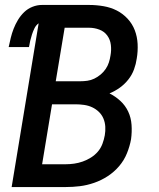

<svg xmlns="http://www.w3.org/2000/svg" viewBox="-20 -755 640 775"><path d="M27 0 136 -661Q125 -653 119 -640.5Q113 -628 109 -615.5Q105 -603 102 -590.5Q99 -578 97 -565H15Q19 -584 23.5 -602.5Q28 -621 35 -639Q42 -657 52.5 -674.5Q63 -692 77.5 -706Q92 -720 111 -727.5Q130 -735 149 -735H340Q369 -735 398 -730Q427 -725 451.5 -712.5Q476 -700 495 -679.5Q514 -659 524 -633Q534 -607 535.5 -577.5Q537 -548 532 -519Q529 -497 521 -475Q513 -453 498 -434Q483 -415 463.5 -401Q444 -387 422 -378Q446 -366 466 -347.5Q486 -329 497.5 -304.5Q509 -280 511 -251Q513 -222 509 -193Q504 -165 492.5 -136.5Q481 -108 461 -84.5Q441 -61 415 -44Q389 -27 360 -17Q331 -7 302.5 -3.5Q274 0 245 0ZM304 -427Q318 -427 332.5 -429Q347 -431 360.5 -437.5Q374 -444 386 -454Q398 -464 406.5 -476.5Q415 -489 419.5 -503Q424 -517 426 -531Q430 -552 427.5 -573.5Q425 -595 413 -611.5Q401 -628 381 -635.5Q361 -643 340 -643H241L205 -427ZM150 -92H245Q262 -92 279.5 -94.5Q297 -97 314 -103Q331 -109 347 -119Q363 -129 375 -143Q387 -157 393.5 -174.5Q400 -192 403 -209Q406 -226 405 -243.5Q404 -261 397.5 -276.5Q391 -292 379 -303.5Q367 -315 352 -322Q337 -329 319.5 -331.5Q302 -334 285 -334H190Z"/></svg>

Font: Iosevka Curly SmBdExObl
Style: Regular
Weight: 600
Width: 7
Italic angle: -9°
Monospace: yes
Designer: Belleve Invis
Foundry: Belleve Invis
Version: Version 11.1.0; ttfautohint (v1.8.3)